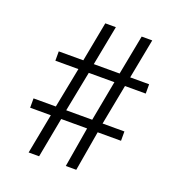

<svg xmlns="http://www.w3.org/2000/svg" viewBox="-129 -818 860 925"><g transform="rotate(20 301.0 -355.5)"><path d="M220.2 -252.9H353.5L392.1 -459.5H260.7ZM344.7 -205.1H211.9L173.3 0H119.6L158.7 -205.1H52.7V-252.9H167L207.5 -459.5H89.4V-507.3H215.3L253.9 -710.9H308.1L269 -507.3H401.4L440.4 -710.9H494.6L455.6 -507.3H552.7V-459.5H446.3L406.7 -252.9H518.6V-205.1H398.9L363.8 0H310.1Z"/></g></svg>

Font: Ufes Sans Light
Style: Regular
Weight: 200
Designer: Ricardo Esteves & Thais Bronze
Foundry: ProDesignUfes - Ricardo Esteves, Thais Bronze (This is a derivative work, based on Roboto family, by Christian Robertson
Version: Version 2.0